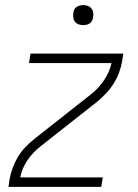

<svg xmlns="http://www.w3.org/2000/svg" viewBox="-20 -729 540 749"><path d="M13 0 18 -33Q22 -54 30 -75.5Q38 -97 50 -117Q62 -137 78.5 -154.5Q95 -172 114 -187L336 -362Q365 -385 386.5 -417Q408 -449 415 -483H93L99 -520H461L456 -488Q452 -466 444 -444.5Q436 -423 423.5 -403Q411 -383 394.5 -365.5Q378 -348 360 -333L138 -158Q108 -135 86.5 -103Q65 -71 59 -37H381L375 0ZM305 -631Q295 -631 286.5 -634Q278 -637 272.5 -644Q267 -651 266 -660.5Q265 -670 266 -680Q267 -686 270 -692Q273 -698 279 -702Q285 -706 291.5 -707.5Q298 -709 304 -709Q314 -709 322.5 -706Q331 -703 336.5 -696Q342 -689 343.5 -679.5Q345 -670 343 -660Q342 -654 339 -648Q336 -642 330.5 -638Q325 -634 318 -632.5Q311 -631 305 -631Z"/></svg>

Font: Iosevka Term Curly Extralight
Style: Italic
Weight: 200
Italic angle: -9°
Designer: Belleve Invis
Foundry: Belleve Invis
Version: Version 32.3.0